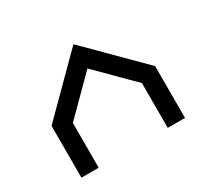

<svg xmlns="http://www.w3.org/2000/svg" viewBox="-148 -977 1296 1204"><g transform="rotate(-30 500.0 -375.0)"><path d="M125 0V-375L500 -750L875 -375V0H750V-324.2L500 -574.2L250 -324.2V0Z"/></g></svg>

Font: Xanmono
Style: Regular
Weight: 400
Designer: GGBotNet
Foundry: GGBotNet
Version: 1.00